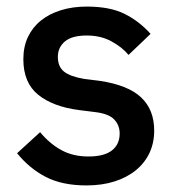

<svg xmlns="http://www.w3.org/2000/svg" viewBox="-20 -552 534 584"><path d="M243 12Q169 12 119 -14Q69 -40 32 -86L102 -150Q131 -115 166.5 -95.5Q202 -76 249 -76Q297 -76 320.5 -94.5Q344 -113 344 -146Q344 -171 327.5 -188.5Q311 -206 270 -211L222 -217Q142 -227 96.5 -263.5Q51 -300 51 -372Q51 -410 65 -439.5Q79 -469 104.5 -489.5Q130 -510 165.5 -521Q201 -532 244 -532Q314 -532 358.5 -510Q403 -488 438 -449L371 -385Q351 -409 318.5 -426.5Q286 -444 244 -444Q199 -444 177.5 -426Q156 -408 156 -379Q156 -349 175 -334Q194 -319 236 -312L284 -306Q370 -293 409.5 -255.5Q449 -218 449 -155Q449 -117 434.5 -86.5Q420 -56 393 -34Q366 -12 328 0Q290 12 243 12Z"/></svg>

Font: IBM Plex Sans Thai Looped Medium
Style: Regular
Weight: 500
Designer: Mike Abbink, Paul van der Laan, Pieter van Rosmalen, Ben Mitchell, Mark Frömberg
Foundry: Bold Monday
Version: Version 1.1